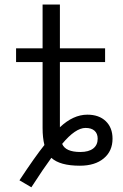

<svg xmlns="http://www.w3.org/2000/svg" viewBox="-20 -710 533 834"><path d="M172.9 -80.1Q165 -112.3 165 -153.3V-440.4H49.8V-500H165V-690.4H240.2V-500H436.5V-440.4H240.2V-167V-157.2Q297.9 -211.9 359.4 -211.9Q410.2 -211.9 439.5 -183.6Q468.8 -155.3 468.8 -107.4Q468.8 -53.7 430.7 -22Q392.6 9.8 327.1 9.8Q240.2 9.8 203.1 -24.4Q169.9 20.5 116.2 103.5L64.5 73.2Q132.8 -30.3 172.9 -80.1ZM250 -85Q264.6 -49.8 329.1 -49.8Q365.2 -49.8 384.8 -64.9Q404.3 -80.1 404.3 -107.4Q404.3 -129.9 390.6 -142.1Q377 -154.3 351.6 -154.3Q307.6 -154.3 250 -85Z"/></svg>

Font: Gen Shin Gothic Normal
Style: Regular
Weight: 300
Designer: [Source Han Sans]
Ryoko NISHIZUKA  (kana & ideographs); Paul D. Hunt (Latin, Greek & Cyrillic); Wenlong ZHANG  (bopomofo
Version: Version 1.002.20150607